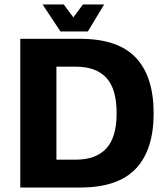

<svg xmlns="http://www.w3.org/2000/svg" viewBox="-20 -841 751 861"><path d="M71 0V-667H339Q509 -667 589 -582.5Q669 -498 669 -333Q669 -169 589 -84.5Q509 0 339 0ZM233 -125H320Q410 -125 456.5 -175Q503 -225 503 -333Q503 -443 456.5 -492.5Q410 -542 320 -542H233ZM251 -700 171 -821H266L309 -763L352 -821H447L374 -700Z"/></svg>

Font: Maven Pro
Style: Bold
Weight: 700
Designer: Joe Prince
Foundry: Joe Prince
Version: Version 2.103